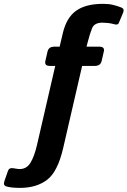

<svg xmlns="http://www.w3.org/2000/svg" viewBox="-167 -750 648 976"><path d="M-134.3 197.8Q-152.3 192.4 -144.5 170.4L-126.5 118.7Q-120.6 101.6 -100.1 105Q-76.2 109.4 -67.4 109.4Q-31.7 109.4 -12.2 77.6Q7.3 45.9 21 -12.7L113.8 -415H86.4Q58.1 -415 63.5 -439.5L74.7 -488.3Q80.6 -512.7 108.9 -512.7H136.2L152.3 -581.1Q170.9 -660.6 220.2 -695.6Q269.5 -730.5 357.4 -730.5Q386.2 -730.5 408.7 -724.9Q431.2 -719.2 449.7 -711.9Q466.8 -705.1 459 -686L437 -633.3Q432.1 -621.1 413.1 -627Q398.9 -631.3 381.8 -633.1Q364.7 -634.8 353.5 -634.8Q312.5 -634.8 301 -606.4Q289.6 -578.1 277.8 -532.2L272.9 -512.7H337.4Q366.7 -512.7 360.8 -488.3L349.6 -439.5Q343.8 -415 314.9 -415H250.5L154.3 2Q126.5 123 72.3 164.1Q18.1 205.1 -65.4 205.1Q-109.4 205.1 -134.3 197.8Z"/></svg>

Font: Istok
Style: Bold Italic
Weight: 700
Italic angle: -13°
Designer: Andrey V. Panov
Foundry: Andrey V. Panov
Version: Version 1.0.3